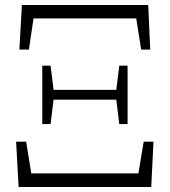

<svg xmlns="http://www.w3.org/2000/svg" viewBox="-20 -743 675 763"><path d="M54 0H581L590 -180H551L521 0L554 -54H81L113 0L84 -180H44ZM148 -250H181L194 -356V-377L181 -482H148ZM172 -347H462V-386H172ZM454 -250H487V-482H454L441 -377V-356ZM57 -546H95L121 -723L94 -670H541L513 -723L541 -546H577L569 -723H67Z"/></svg>

Font: Source Han Serif TW VF
Style: Regular
Weight: 250
Designer: Ryoko NISHIZUKA 西塚涼子 (kana & ideographs); Frank Grießhammer (Latin, Greek & Cyrillic); Wenlong ZHANG 张文龙 (bopomofo); San
Foundry: Adobe
Version: Version 2.002;hotconv 1.1.0;makeotfexe 2.6.0